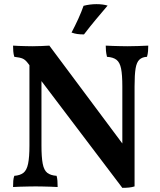

<svg xmlns="http://www.w3.org/2000/svg" viewBox="-20 -899 772 926"><path d="M570 7 114 -595Q102 -611 89 -616.5Q76 -622 49 -625Q45 -638 44 -652Q43 -666 43 -679Q54 -678 70.5 -677.5Q87 -677 105 -676.5Q123 -676 136 -676Q157 -676 179.5 -677Q202 -678 218 -679L582 -191ZM43 3Q43 -14 44 -27Q45 -40 49 -51Q77 -53 93 -65.5Q109 -78 115.5 -109.5Q122 -141 122 -197V-612L180 -609V-197Q180 -141 186 -109.5Q192 -78 208 -65.5Q224 -53 253 -51Q256 -40 257 -26.5Q258 -13 258 3Q244 2 225 1.5Q206 1 187 0.5Q168 0 152 0Q137 0 116 0.5Q95 1 75 1.5Q55 2 43 3ZM570 7V-122V-482Q570 -538 564 -568Q558 -598 542 -610.5Q526 -623 496 -625Q492 -642 491 -654.5Q490 -667 490 -679Q505 -678 523.5 -677.5Q542 -677 561.5 -676.5Q581 -676 596 -676Q619 -676 647 -677Q675 -678 695 -679Q695 -666 694 -652.5Q693 -639 689 -625Q666 -624 652.5 -611.5Q639 -599 634 -569Q629 -539 629 -482V0Q617 4 602 5.5Q587 7 570 7ZM385 -733Q366 -733 352.5 -735Q339 -737 325 -742Q342 -774 357.5 -808Q373 -842 383 -871Q398 -875 414 -877Q430 -879 445 -879Q476 -879 499 -872Q470 -838 442 -804.5Q414 -771 385 -733Z"/></svg>

Font: Vollkorn SemiBold
Style: Regular
Weight: 600
Designer: Friedrich Althausen
Foundry: Friedrich Althausen
Version: Version 5.000